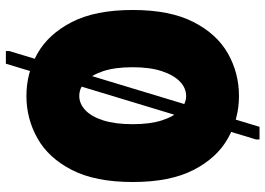

<svg xmlns="http://www.w3.org/2000/svg" viewBox="-145 -677 904 654"><g transform="rotate(-90 307.0 -350.0)"><path d="M14 -350Q14 -477 55 -557Q96 -637 163 -674.5Q230 -712 307 -712Q385 -712 451.5 -674.5Q518 -637 559 -557Q600 -477 600 -350Q600 -223 559 -143Q518 -63 451.5 -25.5Q385 12 307 12Q230 12 163 -25.5Q96 -63 55 -143Q14 -223 14 -350ZM211 -350Q211 -291 224 -250.5Q237 -210 259 -189Q281 -168 307 -168Q334 -168 356 -189Q378 -210 391.5 -250.5Q405 -291 405 -350Q405 -411 391.5 -451Q378 -491 356 -511.5Q334 -532 307 -532Q281 -532 259 -511.5Q237 -491 224 -450.5Q211 -410 211 -350ZM417 -782H460V-770L202 82H159V70Z"/></g></svg>

Font: Phudu Black
Style: Regular
Weight: 900
Version: Version 1.005;gftools[0.9.23]